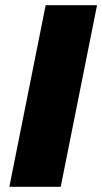

<svg xmlns="http://www.w3.org/2000/svg" viewBox="-20 -720 394 740"><path d="M16 0 156 -700H354L214 0Z"/></svg>

Font: Montserrat ExtraBold
Style: Italic
Weight: 800
Italic angle: -11.3°
Designer: Julieta Ulanovsky
Foundry: Julieta Ulanovsky
Version: Version 9.000; ttfautohint (v1.8.4.7-5d5b)